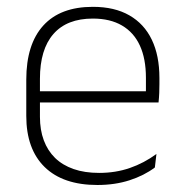

<svg xmlns="http://www.w3.org/2000/svg" viewBox="-20 -518 523 548"><path d="M258 10Q160 10 107.5 -41.2Q55 -92.5 55 -187V-290.5Q55 -391.5 103.5 -445Q152 -498.5 245 -498.5Q307 -498.5 349.2 -474.2Q391.5 -450 413.2 -404.8Q435 -359.5 435 -295.5V-278Q435 -265.5 434.5 -252.8Q434 -240 432.5 -225.5H396Q396.5 -245.5 396.5 -263.2Q396.5 -281 396.5 -296Q396.5 -350.5 379.2 -388Q362 -425.5 328.2 -445.2Q294.5 -465 245 -465Q171 -465 132.5 -421Q94 -377 94 -293V-245V-239V-184.5Q94 -147 105 -117.5Q116 -88 137.2 -67.2Q158.5 -46.5 190 -35.5Q221.5 -24.5 263 -24.5Q310 -24.5 350.5 -38.5Q391 -52.5 426.5 -78.5L422 -40Q391.5 -17 349.8 -3.5Q308 10 258 10ZM75 -225.5V-257.5H422.5V-225.5Z"/></svg>

Font: Anek Gujarati ExtraLight
Style: Regular
Weight: 250
Version: Version 1.003